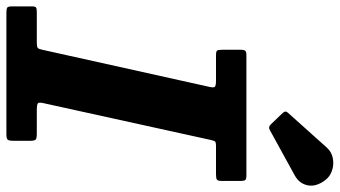

<svg xmlns="http://www.w3.org/2000/svg" viewBox="-281 -811 1062 600"><g transform="rotate(90 250.0 -511.0)"><path d="M514 -995Q534.5 -967 529 -941Q523.5 -915 498 -901L357 -823.5Q347 -817.5 339.5 -825.5L303 -863.5Q294.5 -872.5 303 -880.5L410.5 -1000.5Q424 -1016 444 -1020Q464 -1024 483.2 -1017.5Q502.5 -1011 514 -995ZM-30 -17V-80.5Q-30 -90.5 -26.2 -92.8Q-22.5 -95 -12.5 -95H80.5Q96.5 -95 100 -98.2Q103.5 -101.5 106 -114.5L221.5 -634.5Q224.5 -648 221.2 -651.5Q218 -655 201 -655H122.5Q110.5 -655 108 -658.5Q105.5 -662 105.5 -674.5V-732Q105.5 -743 108.8 -746.5Q112 -750 122.5 -750H498.5Q509.5 -750 512.5 -746.5Q515.5 -743 515.5 -731.5V-674Q515.5 -661 511.5 -658Q507.5 -655 495 -655H407.5Q393.5 -655 391.5 -651.5Q389.5 -648 387 -637L272.5 -116.5Q269 -101.5 273 -98.2Q277 -95 295.5 -95H368Q383 -95 386.5 -91.2Q390 -87.5 390 -73V-22.5Q390 -8 386.5 -4Q383 0 369.5 0H-10.5Q-22 0 -26 -2.5Q-30 -5 -30 -17Z"/></g></svg>

Font: Besley*
Style: Bold Italic
Weight: 700
Italic angle: -13°
Designer: Owen Earl
Foundry: indestructible type*
Version: Version 2.000; ttfautohint (v1.8.3)